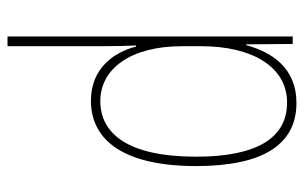

<svg xmlns="http://www.w3.org/2000/svg" viewBox="-169 -408 809 511"><g transform="rotate(90 235.5 -152.5)"><path d="M254 -537C161 -537 119 -472 100 -403H98L97 -527H77V232H103V-21C103 -56 102 -88 101 -110H104C119 -51 162 10 248 10C355 10 422 -80 422 -270C422 -449 364 -537 254 -537ZM253 -512C350 -512 397 -427 397 -270C397 -86 334 -15 249 -15C163 -15 103 -96 103 -232V-284C103 -418 157 -512 253 -512Z"/></g></svg>

Font: Noto Sans Ethiopic Condensed Thin
Style: Regular
Weight: 100
Width: 3
Designer: Monotype Design Team
Foundry: Monotype Imaging Inc.
Version: Version 2.102